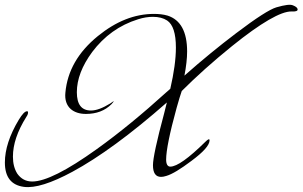

<svg xmlns="http://www.w3.org/2000/svg" viewBox="-187 -691 1240 787"><path d="M1008 -644C1025 -643 1033 -646 1033 -652C1033 -658 1027 -664 1014 -669C1003 -674 981 -671 946 -661C919 -653 864 -618 781 -555C711 -502 640 -444 569 -381C576 -418 580 -451 580 -480C580 -561 553 -610 500 -627C483 -632 464 -634 444 -634C365 -634 289 -604 214 -543C133 -477 89 -400 81 -311C78 -282 86 -259 103 -244C118 -231 139 -224 165 -224C208 -224 243 -237 270 -264C277 -271 279 -275 278 -276C278 -276 278 -277 277 -277C279 -276 274 -273 265 -267C234 -248 208 -238 186 -238C147 -238 128 -263 128 -313C128 -366 149 -421 191 -478C240 -543 302 -588 379 -612C401 -619 421 -622 440 -622C463 -622 483 -617 498 -607C522 -591 534 -554 534 -496C534 -449 526 -392 511 -327L495 -313C397 -224 302 -146 210 -80C86 9 -2 53 -55 53C-81 53 -101 42 -116 21C-128 2 -134 -21 -134 -49C-134 -99 -116 -153 -79 -212C-74 -219 -72 -225 -72 -230C-72 -233 -73 -235 -76 -235C-85 -235 -96 -223 -110 -200C-148 -137 -167 -78 -167 -25C-167 35 -141 68 -89 75C-44 81 23 60 110 13C219 -46 348 -140 497 -271L486 -227C455 -112 440 -41 440 -14C440 18 451 34 473 34C479 34 486 33 495 30C519 23 553 2 597 -31C647 -68 672 -96 672 -116C672 -123 666 -121 655 -110C586 -42 538 -8 511 -8C500 -8 494 -18 494 -37C494 -73 508 -144 537 -249C546 -281 553 -304 558 -318C617 -377 686 -439 764 -502C883 -598 965 -645 1008 -644Z"/></svg>

Font: AlexBrush
Style: Regular
Weight: 400
Designer: Robert E. Leuschke
Foundry: Robert E. Leuschke
Version: Version 1.001